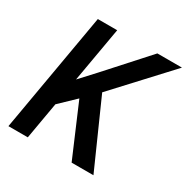

<svg xmlns="http://www.w3.org/2000/svg" viewBox="-162 -852 969 993"><g transform="rotate(30 322.5 -355.5)"><path d="M264.6 -307.6 172.4 -219.2 134.3 0H18.6L142.1 -710.9H257.8L200.7 -383.8L281.7 -471.7L497.6 -710.9H644.5L351.1 -394L526.4 0H396Z"/></g></svg>

Font: Roboto Mono Medium
Style: Italic
Weight: 500
Designer: Google
Version: Version 2.000985; 2015; ttfautohint (v1.3)